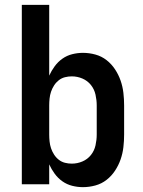

<svg xmlns="http://www.w3.org/2000/svg" viewBox="-20 -760 590 792"><path d="M322 12Q300 12 278 6.5Q256 1 237.5 -12Q219 -25 205.5 -43.5Q192 -62 183 -82V0H70V-740H183V-448Q192 -468 205.5 -486.5Q219 -505 237.5 -518Q256 -531 278 -536.5Q300 -542 322 -542Q348 -542 373.5 -535Q399 -528 419.5 -512Q440 -496 454.5 -474Q469 -452 477.5 -427.5Q486 -403 489 -377Q492 -351 492 -325V-205Q492 -179 489 -153Q486 -127 477.5 -102.5Q469 -78 454.5 -56Q440 -34 419.5 -18Q399 -2 373.5 5Q348 12 322 12ZM276 -85Q299 -85 320 -94Q341 -103 355 -120.5Q369 -138 374 -160.5Q379 -183 379 -205V-325Q379 -347 374 -369.5Q369 -392 355 -409.5Q341 -427 320 -436Q299 -445 276 -445Q262 -445 248 -441.5Q234 -438 222.5 -429Q211 -420 203 -407.5Q195 -395 190.5 -381.5Q186 -368 184.5 -353.5Q183 -339 183 -325V-205Q183 -191 184.5 -176.5Q186 -162 190.5 -148.5Q195 -135 203 -122.5Q211 -110 222.5 -101Q234 -92 248 -88.5Q262 -85 276 -85Z"/></svg>

Font: Lode
Style: Bold
Weight: 700
Monospace: yes
Designer: Belleve Invis
Foundry: Belleve Invis
Version: Version 29.2.0; ttfautohint (v1.8.3)